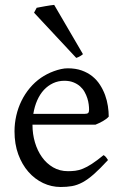

<svg xmlns="http://www.w3.org/2000/svg" viewBox="-20 -747 502 782"><path d="M242.2 -418Q217.3 -418 196.3 -408.2Q175.3 -398.4 158.9 -380.9Q142.6 -363.3 131.6 -338.4Q120.6 -313.5 115.7 -283.2H324.2Q335.4 -283.2 339.1 -286.9Q342.8 -290.5 342.8 -300.8Q342.8 -309.6 341.3 -321.8Q339.8 -334 335.7 -346.9Q331.5 -359.9 324.5 -372.6Q317.4 -385.3 306.2 -395.3Q294.9 -405.3 279.1 -411.6Q263.2 -418 242.2 -418ZM422.9 -272Q414.1 -262.2 399.4 -253.9Q384.8 -245.6 369.1 -239.3H112.3V-237.8Q112.3 -201.2 122.3 -167.2Q132.3 -133.3 150.9 -107.2Q169.4 -81.1 196.3 -65.4Q223.1 -49.8 256.8 -49.8Q272 -49.8 286.4 -51.5Q300.8 -53.2 317.4 -59.8Q334 -66.4 354.2 -79.6Q374.5 -92.8 401.9 -115.2Q408.2 -111.8 412.8 -105.5Q417.5 -99.1 419.9 -95.2Q387.2 -59.6 362.5 -37.8Q337.9 -16.1 316.2 -4.4Q294.4 7.3 273.2 11Q252 14.6 227.1 14.6Q189.5 14.6 155.5 -1.5Q121.6 -17.6 95.7 -47.1Q69.8 -76.7 54.4 -118.4Q39.1 -160.2 39.1 -211.9Q39.1 -244.6 46.4 -276.4Q53.7 -308.1 67.6 -336.4Q81.5 -364.7 101.6 -388.7Q121.6 -412.6 147 -430.2Q157.7 -437.5 171.1 -444.6Q184.6 -451.7 199.2 -457Q213.9 -462.4 228.3 -465.6Q242.7 -468.8 255.9 -468.8Q288.1 -468.8 312.7 -460Q337.4 -451.2 356 -436.3Q374.5 -421.4 387.2 -401.6Q399.9 -381.8 408 -359.9Q416 -337.9 419.4 -315.2Q422.9 -292.5 422.9 -272ZM317.9 -526.4Q313.5 -522.5 306.2 -518.1Q298.8 -513.7 290.5 -511.2L118.7 -695.3L129.4 -715.3Q134.3 -716.3 143.8 -718Q153.3 -719.7 163.8 -721.7Q174.3 -723.6 184.6 -725.1Q194.8 -726.6 200.7 -727.1Z"/></svg>

Font: Akkhara
Style: Regular
Weight: 400
Designer: J. Victor Gaultney
Version: Version 1.00 June 13, 2006, initial release